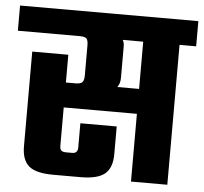

<svg xmlns="http://www.w3.org/2000/svg" viewBox="-68 -686 783 737"><g transform="rotate(5 323.5 -318.0)"><path d="M667 -636V-539H603V0H463V-261H181V-113Q181 -100 186.5 -95Q192 -90 207 -90H229Q250 -90 250 -113V-206H390V-99Q390 -47 362.5 -23.5Q335 0 268 0H163Q96 0 69 -23.5Q42 -47 42 -99V-464H181V-357H218Q237 -357 244 -364Q251 -371 251 -390V-506Q251 -526 244.5 -532.5Q238 -539 218 -539H-20V-636ZM463 -357V-539H384Q390 -530 390 -514V-393Q390 -371 379 -357Z"/></g></svg>

Font: Teko Semibold
Style: Regular
Weight: 600
Designer: Manushi Parikh, Jonny Pinhorn
Foundry: Indian Type Foundry
Version: Version 1.105;PS 1.0;hotconv 1.0.78;makeotf.lib2.5.61930; tt